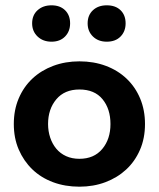

<svg xmlns="http://www.w3.org/2000/svg" viewBox="-20 -696 597 723"><path d="M279 7Q225 7 179.5 -10Q134 -27 101.5 -58.5Q69 -90 50.5 -133Q32 -176 32 -229Q32 -282 50.5 -325.5Q69 -369 102 -400Q135 -431 180.5 -448Q226 -465 279 -465Q333 -465 378.5 -448Q424 -431 457 -399.5Q490 -368 508 -324.5Q526 -281 526 -229Q526 -175 507 -131.5Q488 -88 455 -57.5Q422 -27 377 -10Q332 7 279 7ZM279 -98Q334 -98 365 -135Q396 -172 396 -229Q396 -286 366 -322.5Q336 -359 279 -359Q223 -359 192 -322Q161 -285 161 -229Q161 -202 169 -178Q177 -154 192 -136Q207 -118 229 -108Q251 -98 279 -98ZM174 -539Q142 -539 121.5 -558.5Q101 -578 101 -608Q101 -639 121.5 -657.5Q142 -676 174 -676Q206 -676 225 -657.5Q244 -639 244 -608Q244 -578 225 -558.5Q206 -539 174 -539ZM382 -539Q350 -539 330 -558.5Q310 -578 310 -608Q310 -639 330 -657.5Q350 -676 382 -676Q415 -676 434 -657.5Q453 -639 453 -608Q453 -578 434 -558.5Q415 -539 382 -539Z"/></svg>

Font: Tilda Sans Bold
Style: Regular
Weight: 700
Designer: ParaType Ltd
Foundry: ParaType Ltd
Version: Version 1.009